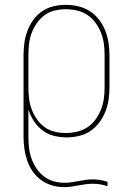

<svg xmlns="http://www.w3.org/2000/svg" viewBox="-20 -558 540 791"><path d="M243 213Q218 213 193.5 205.5Q169 198 149 183.5Q129 169 114.5 148Q100 127 92 103.5Q84 80 80.5 55Q77 30 77 5V-330Q77 -356 80.5 -381.5Q84 -407 93 -431Q102 -455 117 -476Q132 -497 153.5 -511.5Q175 -526 200 -532Q225 -538 251 -538Q277 -538 302.5 -532Q328 -526 350 -512Q372 -498 388 -477Q404 -456 413.5 -432Q423 -408 427 -382Q431 -356 431 -330V-200Q431 -174 427.5 -148.5Q424 -123 414.5 -99Q405 -75 389.5 -54Q374 -33 352.5 -18.5Q331 -4 305.5 2Q280 8 254 8Q228 8 202 1.5Q176 -5 155 -21Q134 -37 119.5 -59.5Q105 -82 97 -107V5Q97 28 99.5 50.5Q102 73 109.5 94.5Q117 116 129.5 135Q142 154 160 168Q178 182 200 188.5Q222 195 245 195Q260 195 274.5 193Q289 191 304 188Q319 185 333.5 183Q348 181 363 181Q378 181 393 183.5Q408 186 423 191V209Q408 204 393 201.5Q378 199 363 199Q348 199 333 201Q318 203 303 206Q288 209 273 211Q258 213 243 213ZM251 -10Q274 -10 297.5 -15.5Q321 -21 340.5 -34Q360 -47 374 -66.5Q388 -86 396.5 -108Q405 -130 408 -153Q411 -176 411 -200V-330Q411 -354 408 -377Q405 -400 396.5 -422Q388 -444 374 -463.5Q360 -483 340.5 -496Q321 -509 297.5 -514.5Q274 -520 251 -520Q228 -520 205 -514.5Q182 -509 163.5 -495.5Q145 -482 131.5 -462.5Q118 -443 110 -421Q102 -399 99.5 -376Q97 -353 97 -330V-200Q97 -177 99.5 -154Q102 -131 110 -109Q118 -87 131.5 -67.5Q145 -48 163.5 -34.5Q182 -21 205 -15.5Q228 -10 251 -10Z"/></svg>

Font: Iosevka Slab Thin
Style: Regular
Weight: 100
Monospace: yes
Designer: Belleve Invis
Foundry: Belleve Invis
Version: Version 11.1.0; ttfautohint (v1.8.3)